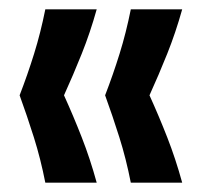

<svg xmlns="http://www.w3.org/2000/svg" viewBox="-20 -470 434 411"><path d="M77 -79Q67 -130 52.5 -176Q38 -222 22 -266Q39 -310 53 -355Q67 -400 77 -450H187Q173 -400 155 -355Q137 -310 117 -266Q137 -222 155 -176Q173 -130 187 -79ZM260 -79Q250 -130 235.5 -176Q221 -222 205 -266Q222 -310 236 -355Q250 -400 260 -450H370Q356 -400 338 -355Q320 -310 300 -266Q320 -222 338 -176Q356 -130 370 -79Z"/></svg>

Font: Bricolage Grotesque Condensed Medium
Style: Regular
Weight: 500
Width: 3
Designer: Mathieu Triay
Foundry: Atelier Triay
Version: Version 1.000;gftools[0.9.30]